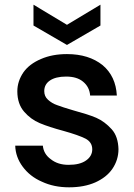

<svg xmlns="http://www.w3.org/2000/svg" viewBox="-20 -791 574 820"><path d="M275 9C275 9 275 9 275 9C318 9 355 2 387 -12C418 -26 443 -45 460 -70C477 -95 486 -123 486 -154C486 -154 486 -154 486 -154C485 -189 476 -218 457 -239C438 -260 416 -277 391 -288C365 -299 332 -309 292 -320C292 -320 292 -320 292 -320C262 -329 239 -336 224 -342C209 -347 196 -355 185 -365C174 -375 169 -387 169 -402C169 -402 169 -402 169 -402C169 -421 177 -436 193 -447C209 -458 232 -464 262 -464C262 -464 262 -464 262 -464C293 -464 317 -457 335 -442C353 -427 363 -408 365 -383C365 -383 479 -383 479 -383C479 -383 479 -383 479 -383C476 -438 456 -481 418 -513C379 -544 329 -560 266 -560C266 -560 266 -560 266 -560C224 -560 187 -553 155 -539C122 -525 97 -506 80 -482C63 -457 54 -430 54 -401C54 -401 54 -401 54 -401C54 -365 64 -336 83 -314C102 -292 124 -276 150 -265C176 -254 210 -243 251 -232C251 -232 251 -232 251 -232C294 -220 325 -209 345 -199C364 -189 374 -174 374 -153C374 -153 374 -153 374 -153C374 -134 365 -118 348 -106C330 -93 305 -87 273 -87C273 -87 273 -87 273 -87C242 -87 217 -95 197 -111C176 -126 165 -146 163 -169C163 -169 45 -169 45 -169C45 -169 45 -169 45 -169C46 -136 57 -106 77 -79C97 -52 124 -30 159 -15C193 1 232 9 275 9ZM409 -771C409 -771 266 -685 266 -685C266 -685 123 -771 123 -771C123 -771 123 -682 123 -682C123 -682 266 -599 266 -599C266 -599 409 -682 409 -682C409 -682 409 -771 409 -771Z"/></svg>

Font: Girnar Poppins
Style: Medium
Weight: 500
Designer: Ninad Kale (Devanagari), Jonny Pinhorn (Latin)
Foundry: Indian Type Foundry
Version: ""